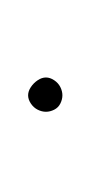

<svg xmlns="http://www.w3.org/2000/svg" viewBox="17 -1270 65 140"><g transform="rotate(-90 50.0 -1200.5)"><path d="M38 -1200Q38 -1197 39.5 -1194Q41 -1191 44 -1189.5Q47 -1188 50 -1188Q53 -1188 56 -1189.5Q59 -1191 61 -1194Q63 -1197 63 -1200Q63 -1203 61 -1206Q59 -1209 56 -1211Q53 -1213 50 -1213Q47 -1213 44 -1211Q41 -1209 39.5 -1206Q38 -1203 38 -1200Z"/></g></svg>

Font: Linefont Thin
Style: Regular
Weight: 100
Monospace: yes
Version: Version 3.002;gftools[0.9.33]